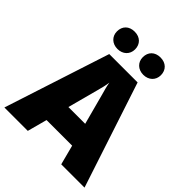

<svg xmlns="http://www.w3.org/2000/svg" viewBox="-264 -1082 1230 1230"><g transform="rotate(45 351.0 -467.0)"><path d="M503 0H714L478 -717H221L-12 0H200L236 -134H468ZM428 -292H276L331 -498C341 -536 346 -553 351 -588C357 -552 362 -539 373 -498ZM235 -777C283 -777 317 -809 317 -855C317 -902 285 -934 235 -934C184 -934 153 -902 153 -855C153 -809 187 -777 235 -777ZM469 -777C517 -777 551 -809 551 -855C551 -902 519 -934 469 -934C418 -934 387 -902 387 -855C387 -809 421 -777 469 -777Z"/></g></svg>

Font: Frost ExtraBold
Style: Regular
Weight: 800
Designer: Lee Frost
Foundry: Lee Frost for Ice Communication Norge AS
Version: Version 2.011;hotconv 1.0.107;makeotfexe 2.5.65593